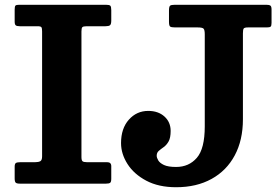

<svg xmlns="http://www.w3.org/2000/svg" viewBox="-20 -770 1175 805"><path d="M321.5 -638V-112Q321.5 -98 326 -94Q330.5 -90 344.5 -90H429Q446.5 -90 446.5 -73.5V-20.5Q446.5 -7.5 442 -3.8Q437.5 0 424 0H64Q50 0 45.8 -4.2Q41.5 -8.5 41.5 -22V-71Q41.5 -83 46.5 -86.5Q51.5 -90 66.5 -90H127.5Q141 -90 148.8 -94Q156.5 -98 156.5 -114.5V-638Q156.5 -651 153.8 -655.5Q151 -660 137.5 -660H63Q50.5 -660 46 -663.8Q41.5 -667.5 41.5 -679.5V-729.5Q41.5 -743 44.8 -746.5Q48 -750 61.5 -750H424Q438.5 -750 442.5 -746Q446.5 -742 446.5 -727.5V-684Q446.5 -668.5 441.2 -664.2Q436 -660 422.5 -660H343.5Q329 -660 325.2 -656Q321.5 -652 321.5 -638ZM487.5 -170Q487.5 -231.5 520.2 -268.2Q553 -305 601.5 -305Q643.5 -305 669.5 -281.5Q695.5 -258 695.5 -221Q695.5 -192 686.8 -176.8Q678 -161.5 666.2 -153.2Q654.5 -145 645.8 -137.5Q637 -130 637 -117Q637 -108.5 643.5 -97.5Q650 -86.5 667.5 -78.2Q685 -70 718.5 -70Q772 -70 805.2 -108.2Q838.5 -146.5 838.5 -240V-626Q838.5 -644.5 833.5 -649.8Q828.5 -655 809.5 -655H714.5Q698 -655 693.2 -658.8Q688.5 -662.5 688.5 -679.5V-725.5Q688.5 -742 693 -746Q697.5 -750 713.5 -750H1096Q1108 -750 1113.2 -746.8Q1118.5 -743.5 1118.5 -730.5V-674Q1118.5 -661.5 1114.5 -658.2Q1110.5 -655 1098 -655H1019.5Q1004.5 -655 1001.5 -650Q998.5 -645 998.5 -630V-270Q998.5 -182.5 964.2 -118.5Q930 -54.5 867 -19.8Q804 15 718.5 15Q645 15 593.2 -12.5Q541.5 -40 514.5 -82.5Q487.5 -125 487.5 -170Z"/></svg>

Font: Besley*
Style: Bold
Weight: 700
Designer: Owen Earl
Foundry: indestructible type*
Version: Version 2.000; ttfautohint (v1.8.3)